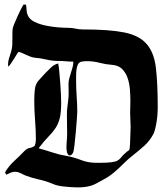

<svg xmlns="http://www.w3.org/2000/svg" viewBox="-20 -818 708 835"><path d="M82 -798H93Q95 -787 95.5 -774.5Q96 -762 101 -751Q109 -733 131 -722.5Q153 -712 180 -706.5Q207 -701 233.5 -699Q260 -697 277 -697Q293 -697 308.5 -693.5Q324 -690 340 -690Q455 -690 520 -677Q585 -664 617.5 -627Q650 -590 658 -523Q666 -456 666 -348Q666 -338 665 -323Q664 -308 661.5 -291.5Q659 -275 655.5 -260.5Q652 -246 648 -237Q632 -206 608 -184.5Q584 -163 555 -140Q536 -125 522 -111Q508 -97 494 -84Q480 -71 464.5 -59Q449 -47 428 -36Q411 -27 399.5 -20.5Q388 -14 376 -10.5Q364 -7 350.5 -5Q337 -3 317 -3Q305 -3 290.5 -4Q276 -5 261 -6.5Q246 -8 232 -11Q218 -14 208 -19Q179 -31 149 -37.5Q119 -44 90 -55Q79 -60 68 -65.5Q57 -71 44 -71Q36 -71 25 -66.5Q14 -62 7 -58L2 -69Q19 -97 42 -118Q65 -139 87 -162Q98 -173 109 -174.5Q120 -176 131 -184Q136 -197 136 -210Q136 -253 132.5 -295.5Q129 -338 129 -381Q129 -392 129.5 -402.5Q130 -413 131 -424Q133 -451 147 -467Q161 -483 178 -501Q191 -514 203 -525.5Q215 -537 233 -542Q236 -528 238 -505Q240 -482 242 -457Q244 -432 245 -409Q246 -386 246 -371Q246 -327 239.5 -302.5Q233 -278 220.5 -259.5Q208 -241 189.5 -222.5Q171 -204 148 -173Q178 -165 208 -155Q238 -145 269 -140Q302 -134 332.5 -122Q363 -110 398 -110Q406 -110 417.5 -110Q429 -110 441.5 -110.5Q454 -111 465 -112.5Q476 -114 483 -116Q497 -121 506.5 -133Q516 -145 527 -154Q532 -159 537.5 -162Q543 -165 544 -173Q545 -179 545.5 -192Q546 -205 546.5 -219Q547 -233 547.5 -246.5Q548 -260 548 -267Q548 -281 547 -295.5Q546 -310 546 -325Q546 -339 546.5 -352.5Q547 -366 547 -380Q547 -402 545 -428.5Q543 -455 535 -478.5Q527 -502 511 -518Q495 -534 467 -536Q439 -538 412.5 -545Q386 -552 358 -552Q352 -552 346.5 -551.5Q341 -551 335 -550Q324 -548 319 -538Q314 -528 312.5 -514.5Q311 -501 311 -487Q311 -473 311 -465Q311 -431 313.5 -398Q316 -365 316 -331Q316 -323 314 -297Q312 -271 309.5 -242Q307 -213 304 -188Q301 -163 299 -157Q297 -152 293 -147Q289 -142 284 -142Q279 -142 276 -146Q273 -150 271.5 -155.5Q270 -161 269.5 -167Q269 -173 269 -176Q269 -191 270.5 -206Q272 -221 272 -236Q272 -257 271.5 -278Q271 -299 271 -320Q271 -337 273 -352.5Q275 -368 277 -385Q279 -402 278.5 -419Q278 -436 278 -453Q278 -466 281.5 -478Q285 -490 288.5 -501.5Q292 -513 295.5 -525Q299 -537 299 -550Q282 -550 266 -551.5Q250 -553 233 -553Q207 -553 182 -559Q157 -565 131 -567Q122 -568 111.5 -572Q101 -576 91.5 -580.5Q82 -585 73.5 -588.5Q65 -592 61 -592Q59 -592 54 -583.5Q49 -575 42 -564Q35 -553 28 -542.5Q21 -532 16 -528Q16 -530 15.5 -532.5Q15 -535 15 -537Q15 -551 19 -563.5Q23 -576 27 -589Q33 -607 33.5 -625.5Q34 -644 34 -663Q34 -671 34 -678Q34 -685 35 -693Q36 -699 42 -714Q48 -729 55.5 -745.5Q63 -762 70.5 -777Q78 -792 82 -798Z"/></svg>

Font: Hand Textur
Style: Regular
Weight: 400
Designer: F. H. Ehmcke um 1935
Foundry: Peter Wiegel
Version: Version 1.000